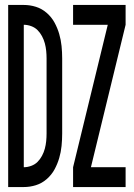

<svg xmlns="http://www.w3.org/2000/svg" viewBox="-20 -755 540 775"><path d="M13 0V-735H76Q101 -735 125 -727.5Q149 -720 168.5 -703Q188 -686 200 -664Q212 -642 219 -618Q226 -594 228.5 -569Q231 -544 231 -519V-216Q231 -191 228.5 -166Q226 -141 219 -117Q212 -93 200 -71Q188 -49 168.5 -32Q149 -15 125 -7.5Q101 0 76 0ZM76 -80Q91 -80 106 -85.5Q121 -91 131.5 -101.5Q142 -112 149.5 -126Q157 -140 161 -155Q165 -170 166.5 -185.5Q168 -201 168 -216V-519Q168 -534 166.5 -549.5Q165 -565 161 -580Q157 -595 149.5 -609Q142 -623 131.5 -633.5Q121 -644 106 -649.5Q91 -655 76 -655ZM275 0V-80L415 -655H275V-735H487V-655L347 -80H487V0Z"/></svg>

Font: Iosevka SS10 Medium
Style: Regular
Weight: 500
Monospace: yes
Designer: Belleve Invis
Foundry: Belleve Invis
Version: Version 28.0.6; ttfautohint (v1.8.4)